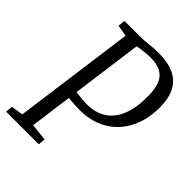

<svg xmlns="http://www.w3.org/2000/svg" viewBox="-216 -858 965 965"><g transform="rotate(45 267.0 -375.5)"><path d="M2.5 0 6.5 -38 70 -48 157.5 -694.5 97 -705 101 -743H206Q241.5 -743 272.2 -747Q303 -751 337 -751Q402.5 -751 446.5 -730.5Q490.5 -710 512.5 -668Q534.5 -626 534.5 -561.5Q534.5 -504 520.5 -457.2Q506.5 -410.5 481.5 -375Q456.5 -339.5 422.2 -315.2Q388 -291 347 -279Q306 -267 260.5 -267Q246.5 -267 226 -268Q205.5 -269 187.2 -270.8Q169 -272.5 160 -274L163.5 -323.5Q178 -320 197.5 -317.8Q217 -315.5 235.2 -314.2Q253.5 -313 264 -313Q300.5 -313 330.5 -323Q360.5 -333 383.2 -352.8Q406 -372.5 421.5 -401.8Q437 -431 444.8 -469.5Q452.5 -508 452.5 -555.5Q453 -606.5 440.8 -639.8Q428.5 -673 400 -689.5Q371.5 -706 323 -706Q307.5 -706 287.8 -704Q268 -702 249 -699Q230 -696 215.5 -693L239 -730.5L147 -48L238.5 -38L234.5 0Z"/></g></svg>

Font: Merriweather 24pt SemiCondensed Light
Style: Italic
Weight: 300
Width: 4
Italic angle: -7.8°
Designer: Eben Sorkin
Foundry: Eben Sorkin
Version: Version 2.101